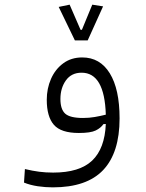

<svg xmlns="http://www.w3.org/2000/svg" viewBox="-20 -581 626 824"><path d="M206.5 223.1Q174.8 223.1 142.1 218.3Q109.4 213.4 83 202.6L86.9 144.5Q119.6 152.3 147.9 156Q176.3 159.7 208 159.7Q321.3 159.7 375.5 108.2Q429.7 56.6 434.1 -48.8L423.8 -48.3Q412.6 -31.7 390.6 -21Q368.7 -10.3 318.4 -10.3Q241.7 -10.3 211.2 -45.4Q180.7 -80.6 180.7 -152.8Q180.7 -201.2 199 -242.7Q217.3 -284.2 251.5 -309.3Q285.6 -334.5 333 -334.5Q409.2 -334.5 451.2 -266.4Q493.2 -198.2 493.2 -72.8Q493.2 74.2 422.9 148.7Q352.5 223.1 206.5 223.1ZM434.1 -88.9Q428.7 -269 330.1 -269Q286.6 -269 262.9 -236.1Q239.3 -203.1 239.3 -156.2Q239.3 -111.8 259.8 -93.3Q280.3 -74.7 336.4 -74.7Q362.8 -74.7 386.7 -78.9Q410.6 -83 434.1 -88.9ZM301.3 -407.7 231.9 -551.3 278.8 -561 325.7 -453.1H331.5L376 -561L422.4 -553.7L356.4 -407.7Z"/></svg>

Font: Cascadia Code NF Light
Style: Regular
Weight: 300
Monospace: yes
Designer: Aaron Bell
Foundry: Saja Typeworks
Version: Version 2404.023; ttfautohint (v1.8.4)